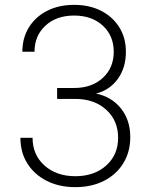

<svg xmlns="http://www.w3.org/2000/svg" viewBox="-20 -760 640 790"><path d="M290 10Q223 10 172 -16Q121 -42 92.5 -87.5Q64 -133 64 -193H114Q114 -123 163 -79Q212 -35 290 -35Q368 -35 417 -79Q466 -123 466 -193Q466 -264 417 -308.5Q368 -353 290 -353H215V-398H285Q358 -398 403 -439.5Q448 -481 448 -547Q448 -613 403 -654.5Q358 -696 285 -696Q212 -696 167 -654.5Q122 -613 122 -547H72Q72 -604 99 -647.5Q126 -691 174 -715.5Q222 -740 285 -740Q348 -740 396 -715.5Q444 -691 471 -647.5Q498 -604 498 -547Q498 -481 464.5 -435Q431 -389 375 -375Q439 -362 477.5 -314Q516 -266 516 -196Q516 -135 487.5 -88.5Q459 -42 408 -16Q357 10 290 10Z"/></svg>

Font: NKDuy Mono Thin
Style: Regular
Weight: 100
Monospace: yes
Designer: NKDuy
Foundry: NKDuy
Version: Version 2.251; ttfautohint (v1.8.4.7-5d5b)